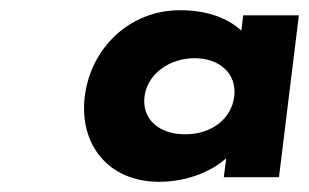

<svg xmlns="http://www.w3.org/2000/svg" viewBox="-20 -860 605 376"><path d="M146 -671C134.7 -579 190.5 -504 291.5 -504C344.7 -504 391.8 -523 421.8 -549H422.8L418.3 -513H526.3L565.3 -830H456.3L452.6 -800C425.3 -825 384.8 -840 332.8 -840C231.8 -840 157.4 -764 146 -671ZM263 -671C268.4 -715 311.5 -746 361.1 -746C410.8 -746 444.2 -715 438.7 -671C433.5 -628 394.9 -597 342.9 -597C289.6 -597 257.7 -628 263 -671Z"/></svg>

Font: Hussar
Style: BdSuprExtOblOne
Weight: 700
Foundry: Cannot Into Space Fonts
Version: Version 2.00